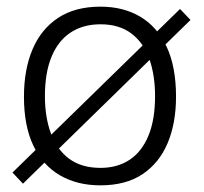

<svg xmlns="http://www.w3.org/2000/svg" viewBox="-20 -547 612 577"><path d="M552.5 -487 49 5 17.5 -28.5 521 -520ZM281.5 10Q212.5 10 160.8 -19.8Q109 -49.5 80.5 -108.8Q52 -168 52 -256.5Q52 -338 77.8 -398.8Q103.5 -459.5 154.5 -493.2Q205.5 -527 282 -527Q350.5 -527 401.5 -496.8Q452.5 -466.5 480.8 -406.5Q509 -346.5 509 -256.5Q509 -177 483.8 -117Q458.5 -57 408.2 -23.5Q358 10 281.5 10ZM282 -42.5Q333 -42.5 369.8 -67Q406.5 -91.5 426.2 -139.5Q446 -187.5 446 -258Q446 -321 428.8 -369.8Q411.5 -418.5 375 -446.2Q338.5 -474 282 -474Q230.5 -474 193 -449.8Q155.5 -425.5 135.2 -377.2Q115 -329 115 -258Q115 -195 132.8 -146.5Q150.5 -98 187.5 -70.2Q224.5 -42.5 282 -42.5Z"/></svg>

Font: Public Sans Thin ExtraLight
Style: Regular
Weight: 250
Version: Version 1.007